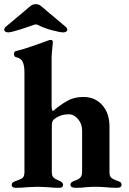

<svg xmlns="http://www.w3.org/2000/svg" viewBox="-39 -896 618 919"><path d="M0 0ZM17 -11Q17 -18 22.5 -22.5Q28 -27 40 -31Q61 -38 69 -44.5Q77 -51 78 -70V-550Q78 -581 70 -599Q62 -617 39 -622Q28 -624 28 -637Q28 -650 38 -652Q70 -659 116.5 -675.5Q163 -692 172 -695L191 -702Q198 -705 204 -705Q214 -705 214 -693Q214 -686 211.5 -666Q209 -646 208 -624V-393Q208 -369 214 -364Q249 -394 282.5 -413Q316 -432 360 -432Q415 -432 450 -393.5Q485 -355 485 -290V-72Q485 -53 493.5 -45.5Q502 -38 521 -31Q532 -28 537.5 -23.5Q543 -19 543 -11Q543 3 521 3Q488 3 466 0Q438 -2 419 -2Q399 -2 373 0Q355 3 323 3Q298 3 298 -12Q298 -25 319 -31Q336 -37 345 -45.5Q354 -54 354 -74V-271Q354 -303 334.5 -326Q315 -349 290 -349Q252 -349 222 -327Q214 -321 211.5 -313.5Q209 -306 209 -291V-72Q209 -54 217.5 -46Q226 -38 242 -32Q263 -24 263 -12Q263 3 245 3Q216 3 189 0Q157 -2 141 -2Q125 -2 93 0Q66 3 37 3Q17 3 17 -11ZM-19 -753Q-19 -762 -10 -769L83 -847Q103 -865 111.5 -870.5Q120 -876 132 -876Q144 -876 152.5 -870.5Q161 -865 181 -847L274 -769Q283 -762 283 -754Q283 -748 277.5 -744.5Q272 -741 264 -741Q248 -741 209 -751.5Q170 -762 144 -776Q138 -779 133 -779Q126 -779 120 -776Q84 -763 48 -752Q12 -741 0 -741Q-8 -741 -13.5 -744.5Q-19 -748 -19 -753Z"/></svg>

Font: EB Garamond
Style: Bold
Weight: 700
Designer: Georg Duffner and Octavio Pardo
Foundry: Georg Duffner
Version: Version 1.000; ttfautohint (v1.6)